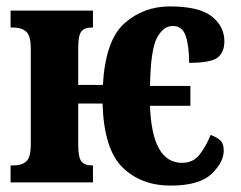

<svg xmlns="http://www.w3.org/2000/svg" viewBox="-20 -569 753 599"><path d="M512 10Q602 10 640 -26.5Q678 -63 678 -99Q678 -123 665 -133Q652 -143 637 -148Q623 -113 603 -87Q583 -61 548 -61Q454 -61 448 -239H574V-301H448Q450 -415 470 -451.5Q490 -488 519 -488Q549 -488 559.5 -456.5Q570 -425 570 -373Q638 -373 659 -389.5Q680 -406 680 -440Q680 -487 640.5 -518Q601 -549 510 -549Q428 -549 368.5 -496.5Q309 -444 301 -304H224V-418Q224 -458 233.5 -470.5Q243 -483 266 -483H270V-536H13V-483H23Q47 -483 61.5 -470.5Q76 -458 76 -418V-118Q76 -78 62 -65.5Q48 -53 23 -53H13V0H270V-53H266Q244 -53 234 -65.5Q224 -78 224 -118V-246H300Q304 -104 362 -47Q420 10 512 10Z"/></svg>

Font: Noto Serif ExtraCondensed Extra
Style: Regular
Weight: 800
Width: 3
Designer: Monotype Design Team
Foundry: Monotype Imaging Inc.
Version: Version 1.002